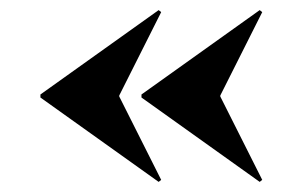

<svg xmlns="http://www.w3.org/2000/svg" viewBox="-20 -500 599 380"><path d="M294 -480 299 -476 216 -311V-309L299 -144L294 -140L60 -307V-313ZM494 -480 499 -476 416 -311V-309L499 -144L494 -140L260 -307V-313Z"/></svg>

Font: Kalnia Thin
Style: Regular
Weight: 100
Version: Version 1.105